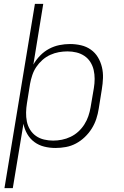

<svg xmlns="http://www.w3.org/2000/svg" viewBox="-20 -755 640 990"><path d="M3 215 160 -735H203L152 -422Q166 -447 187 -468.5Q208 -490 233.5 -503.5Q259 -517 286.5 -522.5Q314 -528 341 -528Q370 -528 398 -521.5Q426 -515 448.5 -499Q471 -483 485 -459.5Q499 -436 505.5 -409Q512 -382 511 -353Q510 -324 505 -294L489 -194Q485 -168 476.5 -142Q468 -116 453 -92Q438 -68 417 -48Q396 -28 371.5 -15Q347 -2 320 3Q293 8 266 8Q236 8 208 1Q180 -6 157.5 -22.5Q135 -39 120.5 -64Q106 -89 101 -117L46 215ZM254 -30Q276 -30 299 -34.5Q322 -39 344 -49.5Q366 -60 384 -76.5Q402 -93 415 -113.5Q428 -134 435.5 -156Q443 -178 447 -201L464 -301Q468 -325 468 -348.5Q468 -372 463 -394Q458 -416 446 -435Q434 -454 415.5 -466.5Q397 -479 374.5 -484.5Q352 -490 328 -490Q306 -490 283.5 -486Q261 -482 239 -472Q217 -462 198.5 -445.5Q180 -429 167 -409.5Q154 -390 146.5 -367.5Q139 -345 135 -323L119 -223Q115 -199 114.5 -175Q114 -151 118.5 -128.5Q123 -106 135 -86.5Q147 -67 165.5 -54Q184 -41 207 -35.5Q230 -30 254 -30Z"/></svg>

Font: Iosevka Aile Extralight
Style: Italic
Weight: 200
Italic angle: -9°
Designer: Belleve Invis
Foundry: Belleve Invis
Version: Version 31.1.0; ttfautohint (v1.8.4)